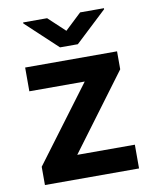

<svg xmlns="http://www.w3.org/2000/svg" viewBox="-84 -815 710 879"><g transform="rotate(-10 271.0 -375.0)"><path d="M490.8 -110.4V0H53.3V-84.9L315 -435H57.5V-545.5H484.7V-462L223 -110.4ZM195.7 -750.4 272.7 -678.3 349.1 -750.4H459.9V-745.7L313.6 -608.7H230.8L84.2 -745.7V-750.4Z"/></g></svg>

Font: Interface
Style: Bold
Weight: 700
Designer: Rasmus Andersson
Foundry: rsms
Version: Version 1.8